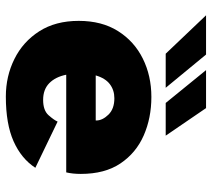

<svg xmlns="http://www.w3.org/2000/svg" viewBox="-55 -693 760 690"><g transform="rotate(90 325.0 -348.0)"><path d="M327 11Q254 11 192 -19.8Q130 -50.5 92.5 -109Q55 -167.5 55 -251Q55 -334 91.8 -392.2Q128.5 -450.5 190.5 -481.2Q252.5 -512 328.5 -512Q404 -512 466.8 -484.5Q529.5 -457 567.2 -401Q605 -345 605 -258.5Q605 -229 599.5 -206H248.5Q256.5 -167 279 -145Q301.5 -123 339 -123Q376.5 -123 393.8 -142.2Q411 -161.5 417 -175L583 -95Q550 -44.5 487.8 -16.8Q425.5 11 327 11ZM333 -379Q304 -379 282.5 -362.8Q261 -346.5 251 -312H413V-314Q413 -336 392.2 -357.5Q371.5 -379 333 -379ZM350 -563.5 232 -708.5H368.5L467.5 -563.5ZM173 -563.5 35 -708.5H176L295.5 -563.5Z"/></g></svg>

Font: Trispace ExtraBold
Style: Regular
Weight: 800
Designer: Tyler Finck
Foundry: Etcetera Type Company
Version: Version 1.210; ttfautohint (v1.8.3)